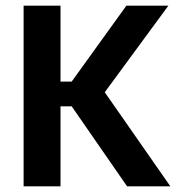

<svg xmlns="http://www.w3.org/2000/svg" viewBox="-20 -659 631 679"><path d="M429.5 0 233.5 -283H182V-370.5H233.5L427 -639H575.5L340 -318.5L339.5 -348.5L582.5 0ZM63.5 0V-639H194V0Z"/></svg>

Font: Anek Bangla SemiBold
Style: Regular
Weight: 600
Designer: Sulekha Rajkumar (Bangla), Yesha Goshar (Latin)
Foundry: Ek Type
Version: Version 1.003